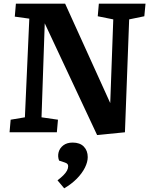

<svg xmlns="http://www.w3.org/2000/svg" viewBox="-20 -720 812 1045"><path d="M580 -159 596.5 -614.5 512 -631.5 518 -700H772L765.5 -631.5L683 -614.5L660 0L508.5 15L223.5 -593L206 -81.5L295.5 -68.5L289.5 0H32L38 -68.5L115.5 -81.5L139.5 -618.5L60.5 -629.5L66.5 -700H334.5ZM329.5 305 293 261.5Q312 247 325 234Q338 221 344.5 208.8Q351 196.5 351 185Q351 177.5 347.2 172.8Q343.5 168 333 164.5L301.5 154Q293 131 299 108.5Q305 86 324.7 71Q344.5 56 375.5 56Q415 56 436.3 78Q457.5 100 457.5 135Q457.5 161.5 442.3 192.3Q427 223 398.3 252.3Q369.5 281.5 329.5 305Z"/></svg>

Font: Literata
Style: Italic
Weight: 400
Italic angle: -2°
Designer: Latin by Veronika Burian and Jose Scaglione. Greek by Irene Vlachou. Cyrillic by Vera Evstafieva
Foundry: TypeTogether
Version: Version 3.103;gftools[0.9.29]